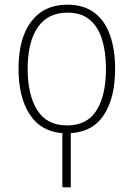

<svg xmlns="http://www.w3.org/2000/svg" viewBox="-20 -559 570 819"><path d="M246 240V9Q154 2 106.5 -71.5Q59 -145 59 -266Q59 -396 113.5 -467.5Q168 -539 267 -539Q338 -539 383 -504.5Q428 -470 449.5 -408.5Q471 -347 471 -265Q471 -143 424 -70Q377 3 282 9V240ZM266 -24Q352 -24 392 -88.5Q432 -153 432 -266Q432 -336 415.5 -390Q399 -444 363 -474.5Q327 -505 268 -505Q184 -505 141 -442.5Q98 -380 98 -265Q98 -154 139 -89Q180 -24 266 -24Z"/></svg>

Font: Noto Sans Mono Condensed ExtraLight
Style: Regular
Weight: 200
Width: 3
Designer: Monotype Design Team
Foundry: Monotype Imaging Inc.
Version: Version 2.014; ttfautohint (v1.8.4.7-5d5b)